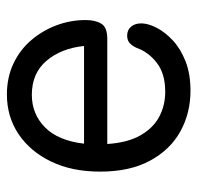

<svg xmlns="http://www.w3.org/2000/svg" viewBox="-28 -542 585 570"><g transform="rotate(-90 265.0 -257.5)"><path d="M280 15Q214 15 159.5 -15Q105 -45 72.5 -105Q40 -165 40 -253Q40 -337 70 -399Q100 -461 151.5 -495.5Q203 -530 269 -530Q320 -530 361 -510.5Q402 -491 430.5 -457.5Q459 -424 474.5 -382.5Q490 -341 490 -296Q490 -267 479 -249.5Q468 -232 434 -232H122Q126 -171 148 -133Q170 -95 203.5 -77.5Q237 -60 277 -60Q331 -60 363 -85Q395 -110 407 -144Q412 -156 420.5 -164.5Q429 -173 444 -173Q461 -173 471 -160.5Q481 -148 480 -128Q479 -108 466 -83.5Q453 -59 428.5 -36.5Q404 -14 367 0.5Q330 15 280 15ZM123 -301H413Q406 -369 369 -412.5Q332 -456 268 -456Q211 -456 171.5 -417Q132 -378 123 -301Z"/></g></svg>

Font: National Park
Style: Regular
Weight: 400
Designer: Andrea Herstowski, Ben Hoepner
Version: Version 1.009